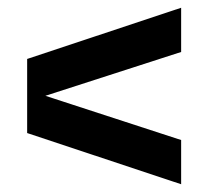

<svg xmlns="http://www.w3.org/2000/svg" viewBox="-20 -524 537 495"><path d="M447 -504V-390L97 -277L447 -163V-49L50 -181V-372Z"/></svg>

Font: Edgecutting Lite Medium
Style: Medium
Weight: 500
Designer: RandomMaerks (Nguyen Gia Bao)
Version: Version 1.0